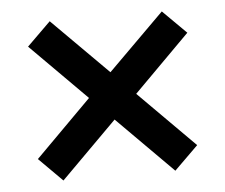

<svg xmlns="http://www.w3.org/2000/svg" viewBox="-40 -641 621 529"><g transform="rotate(-5 270.5 -377.0)"><path d="M270 -311.4 115 -156.4 50 -221.4 205 -376.8 50 -532.3 115.5 -596.8 270 -442.3 425.5 -596.8 490.5 -532.3 335.5 -376.8 490.5 -221.4 424.5 -156.4Z"/></g></svg>

Font: Spartan MB SemBd
Style: Regular
Weight: 600
Designer: Matt Bailey, Mirko Velimirovic
Foundry: Matt Bailey
Version: Version 1.005